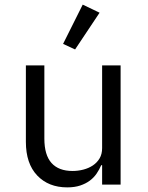

<svg xmlns="http://www.w3.org/2000/svg" viewBox="-20 -799 640 831"><path d="M422 -84H418Q410 -65 398 -47.5Q386 -30 368.5 -17Q351 -4 327 4Q303 12 271 12Q190 12 141 -39.5Q92 -91 92 -185V-516H172V-199Q172 -128 203 -93.5Q234 -59 294 -59Q318 -59 341 -65Q364 -71 382 -83Q400 -95 411 -113.5Q422 -132 422 -158V-516H502V0H422ZM305 -585 253 -609 338 -779 411 -744Z"/></svg>

Font: IBM Plaex Mono
Style: Regular
Weight: 400
Designer: Mike Abbink, Paul van der Laan, Pieter van Rosmalen
Foundry: Bold Monday
Version: Version 2.003